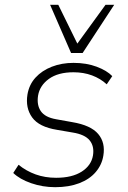

<svg xmlns="http://www.w3.org/2000/svg" viewBox="-20 -769 532 797"><path d="M209 8Q157 8 109.5 -8.5Q62 -25 35 -51L57 -85Q89 -59 128 -45Q167 -31 213 -31Q279 -31 319 -56.5Q359 -82 366 -124Q372 -162 352 -186.5Q332 -211 281 -219L217 -230Q142 -242 113.5 -281.5Q85 -321 94 -377Q101 -418 127.5 -447Q154 -476 195 -492Q236 -508 285 -508Q339 -508 381.5 -492Q424 -476 446 -453L423 -419Q397 -443 362 -456Q327 -469 285 -469Q221 -469 183 -441.5Q145 -414 138 -372Q132 -333 149.5 -307.5Q167 -282 213 -274L280 -262Q357 -249 387.5 -213Q418 -177 409 -123Q403 -85 377.5 -55Q352 -25 309 -8.5Q266 8 209 8ZM275 -549 188 -749H222L301 -588L418 -749H454L323 -549Z"/></svg>

Font: Mulish ExtraLight ExtraLight
Style: Italic
Weight: 250
Italic angle: -9°
Version: Version 3.603